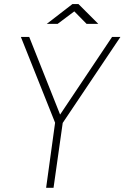

<svg xmlns="http://www.w3.org/2000/svg" viewBox="-20 -900 597 920"><path d="M201 0 244 -312 80 -723H120L268 -351L517 -723H557L280.5 -311L236.5 0ZM204 -785.5 327 -880.5H356L451 -785.5H395L336 -845.5L256 -785.5Z"/></svg>

Font: Public Sans Thin Thin
Style: Italic
Weight: 250
Italic angle: -8°
Version: Version 2.001